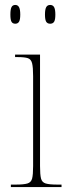

<svg xmlns="http://www.w3.org/2000/svg" viewBox="-20 -757 277 777"><path d="M183 -661Q172 -661 167 -669Q162 -677 162 -698Q162 -719 167 -728Q172 -737 183 -737Q194 -737 199 -728Q204 -719 204 -698Q204 -677 199 -669Q194 -661 183 -661ZM42 -661Q31 -661 26.5 -669Q22 -677 22 -698Q22 -719 26.5 -728Q31 -737 42 -737Q52 -737 57 -728Q62 -719 62 -698Q62 -677 57 -669Q52 -661 42 -661ZM24 0V-10H44Q76 -10 91 -14.5Q106 -19 110 -34.5Q114 -50 114 -85V-449Q114 -484 110 -500.5Q106 -517 93 -521.5Q80 -526 50 -526H41V-536H142V-85Q142 -50 146 -34.5Q150 -19 165 -14.5Q180 -10 212 -10H229V0Z"/></svg>

Font: Noto Serif Display Condensed Thin
Style: Regular
Weight: 100
Width: 3
Designer: Monotype Design Team
Foundry: Monotype Imaging Inc.
Version: Version 2.009